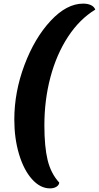

<svg xmlns="http://www.w3.org/2000/svg" viewBox="-20 -830 546 1060"><path d="M225 -138Q225 -20 243 54Q261 128 307 178Q306 192 291.5 201Q277 210 256 210Q202 210 156.5 159Q111 108 85 21Q59 -66 59 -170Q59 -322 115 -471Q171 -620 259.5 -715Q348 -810 439 -810Q465 -810 482.5 -801.5Q500 -793 506 -777Q419 -724 355.5 -627Q292 -530 258.5 -404Q225 -278 225 -138Z"/></svg>

Font: Sansita
Style: Bold Italic
Weight: 700
Italic angle: -11°
Designer: Pablo Cosgaya
Foundry: Omnibus-Type
Version: Version 1.006